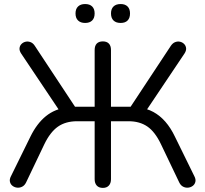

<svg xmlns="http://www.w3.org/2000/svg" viewBox="-20 -915 1008 942"><path d="M484.7 6.9Q465.3 6.9 454.8 -4.5Q444.4 -15.9 444.4 -35.7V-320.2H358.3Q302 -320.2 264 -293.5Q226 -266.7 197.2 -206.7L108.2 -20.3Q100.9 -5.2 89 0.8Q77.1 6.9 64.5 5.7Q51.9 4.5 42 -2.8Q32 -10 28.9 -22.6Q25.7 -35.2 33.9 -50.7L129.2 -244.6Q160.7 -309 205.1 -345Q249.5 -380.9 309.2 -387.7L278.8 -361.3L83.8 -652.3Q74.6 -666.3 75.8 -678.4Q77 -690.5 85.3 -699Q93.5 -707.5 105.4 -710.2Q117.3 -712.9 129.7 -708.3Q142.1 -703.7 150.8 -690.1L358.7 -375.2L336.3 -391.2H444.4V-669.7Q444.4 -690.6 454.8 -701.3Q465.3 -711.9 484.7 -711.9Q503.6 -711.9 514 -701.3Q524.5 -690.6 524.5 -669.7V-391.2H634.1L610.2 -375.2L818.1 -690.1Q827.3 -703.7 839.4 -708.3Q851.6 -712.9 863.5 -710.2Q875.4 -707.5 883.6 -699Q891.8 -690.5 893.1 -678.4Q894.3 -666.3 885.1 -652.3L690 -361.3L659.6 -387.7Q700 -383.3 732.4 -365.7Q764.8 -348 791.3 -317.8Q817.7 -287.6 838.2 -244.6L933.4 -50.7Q941.6 -35.2 938.5 -22.6Q935.3 -10 925.4 -2.8Q915.4 4.5 902.8 5.7Q890.2 6.9 878.3 0.8Q866.5 -5.2 859.2 -20.3L770.1 -206.7Q740.8 -268.3 703.1 -294.2Q665.3 -320.2 610.6 -320.2H524.5V-35.7Q524.5 -15.9 514 -4.5Q503.6 6.9 484.7 6.9ZM571.8 -802.4Q549.2 -802.4 536.9 -814.5Q524.6 -826.5 524.6 -849.1Q524.6 -871.2 536.9 -883.2Q549.2 -895.2 571.8 -895.2Q593.9 -895.2 605.9 -883.2Q617.9 -871.2 617.9 -849.1Q617.9 -826.5 606.1 -814.5Q594.4 -802.4 571.8 -802.4ZM397.6 -802.4Q375.5 -802.4 363 -814.5Q350.5 -826.5 350.5 -849.1Q350.5 -871.2 363 -883.2Q375.5 -895.2 397.6 -895.2Q420.2 -895.2 432.2 -883.2Q444.3 -871.2 444.3 -849.1Q444.3 -826.5 432.2 -814.5Q420.2 -802.4 397.6 -802.4Z"/></svg>

Font: Nunito ExtraLight
Style: Regular
Weight: 200
Designer: Vernon Adams
Foundry: Vernon Adams
Version: Version 3.602